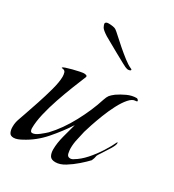

<svg xmlns="http://www.w3.org/2000/svg" viewBox="-137 -616 638 702"><g transform="rotate(30 182.0 -265.5)"><path d="M202 3Q184 3 178 -7.5Q172 -18 172 -34Q172 -60 180.5 -92.5Q189 -125 196 -150Q170 -110 136 -71Q102 -32 58 -9Q51 -5 42 -1.5Q33 2 25 2Q11 2 6.5 -8Q2 -18 2 -29V-33Q2 -49 8 -65.5Q14 -82 19 -97Q27 -120 38.5 -154.5Q50 -189 59.5 -224Q69 -259 69 -281Q69 -290 66.5 -298Q64 -306 53 -307Q53 -307 51.5 -307Q50 -307 50 -308Q50 -311 60.5 -314.5Q71 -318 86 -322Q101 -326 114 -328.5Q127 -331 131 -331Q133 -331 138.5 -330Q144 -329 144 -324Q144 -322 143 -321Q133 -297 120 -264Q107 -231 94.5 -194.5Q82 -158 74 -123.5Q66 -89 66 -62Q66 -57 68 -52Q70 -47 76 -47Q87 -47 103.5 -60Q120 -73 127 -80Q164 -119 194 -175Q224 -231 240 -282Q245 -297 250 -303.5Q255 -310 268 -320Q284 -331 303.5 -340Q323 -349 343 -349Q345 -349 348 -346.5Q351 -344 351 -341Q351 -339 348.5 -338.5Q346 -338 344 -338Q331 -338 317 -322Q303 -306 290 -281Q277 -256 266.5 -229Q256 -202 248.5 -179.5Q241 -157 238 -146Q234 -127 229.5 -108Q225 -89 225 -69Q225 -61 227.5 -48.5Q230 -36 242 -36Q249 -36 256 -41Q278 -54 298 -76.5Q318 -99 335 -125.5Q352 -152 362 -174Q364 -173 364 -170Q364 -162 353.5 -144.5Q343 -127 332.5 -111.5Q322 -96 321 -93Q320 -86 318.5 -81.5Q317 -77 314 -70Q302 -57 282.5 -40Q263 -23 242 -10Q221 3 202 3ZM257 -424Q254 -424 235.5 -434Q217 -444 194.5 -456.5Q172 -469 154.5 -479Q137 -489 135 -490Q113 -504 109 -512Q105 -520 104 -525Q104 -534 118 -534Q127 -534 136 -532.5Q145 -531 149 -528Q155 -524 169 -511Q183 -498 201.5 -482Q220 -466 238 -452Q256 -438 270 -432Q274 -431 274 -428Q274 -425 268 -423.5Q262 -422 257 -424Z"/></g></svg>

Font: Beau Rivage
Style: Regular
Weight: 400
Designer: Robert E. Leuschke
Foundry: Robert E. Leuschke
Version: Version 1.010; ttfautohint (v1.8.3)